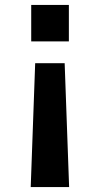

<svg xmlns="http://www.w3.org/2000/svg" viewBox="-20 -582 407 775"><path d="M259 173 241 -327H122L104 173ZM258 -415V-562H106V-415Z"/></svg>

Font: Ulagadi Sans SemiBold
Style: Regular
Weight: 600
Designer: Ninad Kale (Devanagari), Jonny Pinhorn (Latin)
Foundry: Indian Type Foundry
Version: Version 3.01;March 29, 2020;FontCreator 12.0.0.2522 64-bit; 